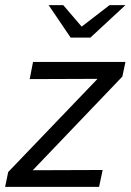

<svg xmlns="http://www.w3.org/2000/svg" viewBox="-34 -730 510 750"><path d="M-14 0 -2 -58 347 -422 82 -421 95 -488H456L444 -431L94 -65L367 -66L353 0ZM242 -583 156 -710H213L285 -626L394 -710H456L319 -583Z"/></svg>

Font: Red Hat Text
Style: Italic
Weight: 300
Italic angle: -12°
Designer: Pentagram, MCKL
Foundry: Pentagram, MCKL
Version: Version 1.023